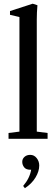

<svg xmlns="http://www.w3.org/2000/svg" viewBox="-20 -746 302 1032"><path d="M25.9 0V-31.2L84.5 -38.6V-654.3L33.7 -666.5V-686.5L155.8 -726.1L181.2 -717.8Q177.7 -678.7 177.7 -640.6V-38.6L235.8 -31.2V0ZM113.8 265.6 104.5 253.4Q139.6 212.4 147.5 166.5H144Q120.1 166.5 109.9 153.3Q99.6 140.1 99.6 124Q99.6 107.9 111.6 97.2Q123.5 86.4 142.6 86.4Q163.6 86.4 177.2 103.8Q190.9 121.1 190.9 143.6Q190.9 174.8 170.9 208Q150.9 241.2 113.8 265.6Z"/></svg>

Font: Elstob 10pt Medium
Style: Regular
Weight: 500
Designer: Peter S. Baker
Version: Version 1.015